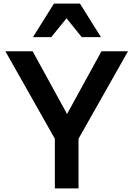

<svg xmlns="http://www.w3.org/2000/svg" viewBox="-20 -1051 744 1071"><path d="M286 -277 10 -765H162L354 -415L546 -765H694L418 -277V0H286ZM543 -844H436L351 -949L266 -844H164L281 -1031H426Z"/></svg>

Font: Application Semibold
Style: Regular
Weight: 600
Designer: Wei Huang
Foundry: Wei Huang
Version: Version 0.012